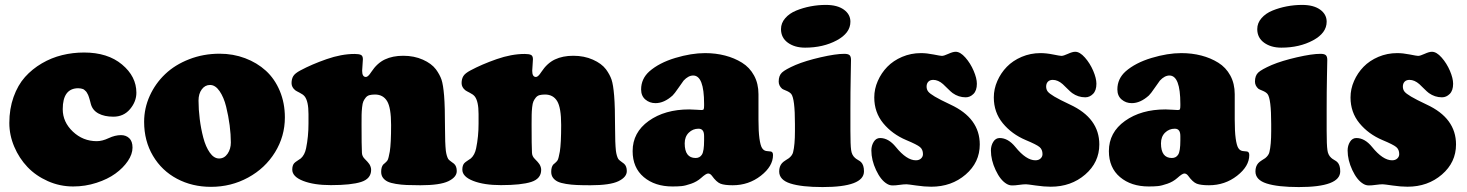

<svg xmlns="http://www.w3.org/2000/svg" viewBox="-20 -739 5915 774"><path d="M318.8 -527.3Q414.1 -527.3 471.9 -479Q529.8 -430.7 529.8 -365.2Q529.8 -329.6 504.2 -299.1Q478.5 -268.6 437 -268.6Q400.9 -268.6 377 -281.5Q353 -294.4 346.2 -319.8Q345.7 -321.3 343.8 -329.1Q341.8 -336.9 341.1 -338.9Q340.3 -340.8 338.4 -347.7Q336.4 -354.5 335.2 -356.4Q334 -358.4 331.3 -363.5Q328.6 -368.7 326.7 -370.4Q324.7 -372.1 321.3 -375.5Q317.9 -378.9 314.2 -380.1Q310.5 -381.3 305.9 -382.3Q301.3 -383.3 295.9 -383.3Q232.9 -383.3 232.9 -298.8Q232.9 -247.1 273.7 -208.5Q314.5 -169.9 370.1 -169.9Q392.1 -169.9 418 -182.1Q443.8 -194.3 467.8 -194.3Q487.8 -194.3 501 -181.9Q514.2 -169.4 514.2 -144Q514.2 -117.7 495.4 -89.8Q476.6 -62 445.3 -39.3Q414.1 -16.6 368.9 -2Q323.7 12.7 274.9 12.7Q221.2 12.7 172.9 -8.8Q124.5 -30.3 90.8 -65.7Q57.1 -101.1 37.4 -147.7Q17.6 -194.3 17.6 -243.2Q17.6 -300.3 34.7 -348.1Q51.8 -396 80.8 -428.5Q109.9 -460.9 148.7 -483.6Q187.5 -506.3 230.5 -516.8Q273.4 -527.3 318.8 -527.3Z M561 -248Q561 -302.7 583.7 -352.8Q606.4 -402.8 646 -440.4Q685.5 -478 742.7 -500.2Q799.8 -522.5 865.2 -522.5Q919.9 -522.5 968 -504.4Q1016.1 -486.3 1051.8 -453.9Q1087.4 -421.4 1107.9 -372.6Q1128.4 -323.7 1128.4 -265.6Q1128.4 -189.5 1088.6 -125Q1048.8 -60.5 980.2 -23.2Q911.6 14.2 830.6 14.2Q754.9 14.2 693.6 -18.3Q632.3 -50.8 596.7 -110.8Q561 -170.9 561 -248ZM910.6 -164.6Q910.6 -196.3 905.8 -233.9Q900.9 -271.5 891.6 -309.1Q882.3 -346.7 865.2 -371.6Q848.1 -396.5 826.7 -396.5Q806.6 -396.5 793.5 -378.9Q780.3 -361.3 780.3 -333.5Q780.3 -297.9 785.2 -259Q790 -220.2 799.6 -183.8Q809.1 -147.5 825.7 -123.8Q842.3 -100.1 863.3 -100.1Q884.3 -100.1 897.5 -119.4Q910.6 -138.7 910.6 -164.6Z M1223.6 -240.7V-279.3Q1223.6 -331.1 1208 -350.6Q1201.7 -358.4 1188 -365.2Q1174.3 -372.1 1170.4 -375Q1155.3 -387.2 1155.3 -403.8Q1155.3 -420.4 1162.1 -431.9Q1168.9 -443.4 1190.9 -455.1Q1236.3 -479.5 1296.4 -500.5Q1356.4 -521.5 1409.7 -521.5Q1427.2 -521.5 1435.1 -517.6Q1442.9 -513.7 1442.9 -500.5Q1442.9 -493.2 1441.4 -476.8Q1439.9 -460.4 1439.9 -453.6Q1439.9 -428.7 1455.1 -428.7Q1463.9 -428.7 1476.6 -448.7Q1500 -484.4 1531.5 -499.3Q1563 -514.2 1605.5 -514.2Q1649.4 -514.2 1684.6 -498.5Q1719.7 -482.9 1737.3 -459.5Q1752.9 -438 1759.8 -418Q1766.6 -397.9 1770.3 -353.3Q1773.9 -308.6 1773.9 -222.2Q1773.9 -162.6 1777.3 -130.9Q1780.3 -109.4 1787.1 -97.7Q1791 -92.8 1799.8 -86.7Q1808.6 -80.6 1810.1 -79.1Q1821.3 -69.3 1821.3 -49.3Q1821.3 -24.9 1787.4 -8.5Q1753.4 7.8 1674.8 7.8Q1642.1 7.8 1619.6 6.8Q1597.2 5.9 1576.2 2.4Q1555.2 -1 1543 -6.8Q1530.8 -12.7 1523.7 -22.5Q1516.6 -32.2 1516.6 -46.4Q1516.6 -65.9 1524.9 -75.7Q1525.4 -76.2 1532.2 -82Q1539.1 -87.9 1542.5 -93.3Q1546.4 -100.6 1551.3 -127.9Q1556.6 -160.6 1556.6 -235.4Q1556.6 -304.7 1540.5 -331.3Q1524.4 -357.9 1491.7 -357.9Q1478.5 -357.9 1469.5 -355.5Q1460.4 -353 1454.3 -345.5Q1448.2 -337.9 1444.8 -330.3Q1441.4 -322.8 1439.7 -306.4Q1438 -290 1437.7 -276.4Q1437.5 -262.7 1437.5 -236.8Q1437.5 -150.4 1439 -123.5Q1439.5 -109.4 1449.7 -99.1Q1463.9 -85 1468.8 -77.6Q1476.1 -65.9 1476.1 -54.2Q1476.1 -18.6 1436 -5.6Q1396 7.3 1314 7.3Q1245.6 7.3 1201.9 -9.8Q1158.2 -26.9 1158.2 -55.2Q1158.2 -72.3 1166 -81.1Q1169.9 -85.4 1179.2 -91.3Q1188.5 -97.2 1192.9 -100.6Q1208.5 -114.7 1213.9 -141.1Q1223.6 -188.5 1223.6 -240.7Z M1909.2 -240.7V-279.3Q1909.2 -331.1 1893.6 -350.6Q1887.2 -358.4 1873.5 -365.2Q1859.9 -372.1 1856 -375Q1840.8 -387.2 1840.8 -403.8Q1840.8 -420.4 1847.7 -431.9Q1854.5 -443.4 1876.5 -455.1Q1921.9 -479.5 1981.9 -500.5Q2042 -521.5 2095.2 -521.5Q2112.8 -521.5 2120.6 -517.6Q2128.4 -513.7 2128.4 -500.5Q2128.4 -493.2 2127 -476.8Q2125.5 -460.4 2125.5 -453.6Q2125.5 -428.7 2140.6 -428.7Q2149.4 -428.7 2162.1 -448.7Q2185.5 -484.4 2217 -499.3Q2248.5 -514.2 2291 -514.2Q2335 -514.2 2370.1 -498.5Q2405.3 -482.9 2422.9 -459.5Q2438.5 -438 2445.3 -418Q2452.1 -397.9 2455.8 -353.3Q2459.5 -308.6 2459.5 -222.2Q2459.5 -162.6 2462.9 -130.9Q2465.8 -109.4 2472.7 -97.7Q2476.6 -92.8 2485.4 -86.7Q2494.1 -80.6 2495.6 -79.1Q2506.8 -69.3 2506.8 -49.3Q2506.8 -24.9 2472.9 -8.5Q2439 7.8 2360.4 7.8Q2327.6 7.8 2305.2 6.8Q2282.7 5.9 2261.7 2.4Q2240.7 -1 2228.5 -6.8Q2216.3 -12.7 2209.2 -22.5Q2202.1 -32.2 2202.1 -46.4Q2202.1 -65.9 2210.4 -75.7Q2210.9 -76.2 2217.8 -82Q2224.6 -87.9 2228 -93.3Q2231.9 -100.6 2236.8 -127.9Q2242.2 -160.6 2242.2 -235.4Q2242.2 -304.7 2226.1 -331.3Q2210 -357.9 2177.2 -357.9Q2164.1 -357.9 2155 -355.5Q2146 -353 2139.9 -345.5Q2133.8 -337.9 2130.4 -330.3Q2127 -322.8 2125.2 -306.4Q2123.5 -290 2123.3 -276.4Q2123 -262.7 2123 -236.8Q2123 -150.4 2124.5 -123.5Q2125 -109.4 2135.3 -99.1Q2149.4 -85 2154.3 -77.6Q2161.6 -65.9 2161.6 -54.2Q2161.6 -18.6 2121.6 -5.6Q2081.5 7.3 1999.5 7.3Q1931.2 7.3 1887.5 -9.8Q1843.8 -26.9 1843.8 -55.2Q1843.8 -72.3 1851.6 -81.1Q1855.5 -85.4 1864.7 -91.3Q1874 -97.2 1878.4 -100.6Q1894 -114.7 1899.4 -141.1Q1909.2 -188.5 1909.2 -240.7Z M2564.5 -378.4Q2564.5 -421.4 2597.7 -451.2Q2637.2 -485.8 2702.1 -505.4Q2767.1 -524.9 2822.3 -524.9Q2865.2 -524.9 2902.8 -515.1Q2940.4 -505.4 2971.2 -486.3Q3002 -467.3 3019.8 -434.6Q3037.6 -401.9 3037.6 -359.4V-256.8Q3037.6 -208.5 3041.5 -180.7Q3045.4 -152.8 3051.8 -142.6Q3058.1 -132.3 3068.4 -130.4Q3071.3 -129.9 3074.7 -129.6Q3078.1 -129.4 3081.5 -128.9Q3085 -128.4 3086.4 -128.4Q3096.2 -127.4 3096.2 -113.8Q3096.2 -68.8 3047.1 -30.5Q2998 7.8 2933.6 7.8Q2900.9 7.8 2884.5 1.5Q2868.2 -4.9 2849.6 -30.8Q2842.8 -39.6 2834.5 -39.6Q2826.2 -39.6 2806.2 -21.5Q2789.1 -6.3 2765.9 1.7Q2742.7 9.8 2727.5 11.2Q2712.4 12.7 2690.9 12.7Q2620.1 12.7 2575.2 -25.1Q2530.3 -63 2530.3 -129.9Q2530.3 -205.1 2595.2 -251.5Q2660.2 -297.9 2758.3 -297.9Q2769.5 -297.9 2787.4 -296.6Q2805.2 -295.4 2808.6 -295.4Q2814.9 -295.4 2816.7 -298.8Q2818.4 -302.2 2818.4 -313.5V-320.3Q2818.4 -434.6 2774.4 -434.6Q2754.9 -434.6 2735.8 -414.1Q2732.4 -410.2 2715.6 -385.5Q2698.7 -360.8 2691.4 -354Q2657.2 -323.2 2622.6 -323.2Q2598.6 -323.2 2581.5 -337.9Q2564.5 -352.5 2564.5 -378.4ZM2818.4 -172.9V-189.5Q2818.4 -205.1 2813.5 -211.9Q2808.1 -220.2 2795.9 -220.2Q2772.9 -220.2 2756.6 -204.1Q2740.2 -188 2740.2 -161.1Q2740.2 -102.1 2784.2 -102.1Q2801.3 -102.1 2809.8 -116Q2818.4 -129.9 2818.4 -172.9Z M3128.4 -621.6Q3128.4 -646 3145.3 -665.5Q3162.1 -685.1 3189.5 -696.3Q3216.8 -707.5 3247.6 -713.4Q3278.3 -719.2 3309.1 -719.2Q3355.5 -719.2 3381.8 -700.2Q3408.2 -681.2 3408.2 -651.4Q3408.2 -606 3353.3 -576.4Q3298.3 -546.9 3225.6 -546.9Q3183.6 -546.9 3156 -566.9Q3128.4 -586.9 3128.4 -621.6ZM3184.6 -210.4V-239.3Q3184.6 -340.8 3169.9 -359.9Q3163.6 -367.7 3149.7 -373.3Q3135.7 -378.9 3132.8 -381.3Q3119.1 -393.6 3119.1 -410.2Q3119.1 -434.1 3132.3 -446.5Q3145.5 -459 3187 -477.1Q3227.5 -494.1 3288.3 -508.1Q3349.1 -522 3383.3 -522Q3398.9 -522 3404.8 -516.6Q3410.6 -511.2 3410.6 -497.6Q3410.6 -488.8 3409.4 -429.4Q3408.2 -370.1 3408.2 -300.8V-211.9Q3408.2 -154.3 3411.1 -134.3Q3413.6 -114.3 3426.3 -103Q3430.2 -99.1 3438.7 -94.2Q3447.3 -89.4 3451.2 -85.4Q3462.9 -73.7 3462.9 -48.3Q3462.9 15.1 3295.9 15.1Q3211.4 15.1 3166.3 0.7Q3121.1 -13.7 3121.1 -47.9Q3121.1 -68.4 3132.3 -81.1Q3136.7 -86.4 3147.7 -93.3Q3158.7 -100.1 3160.6 -101.6Q3174.3 -112.8 3177.2 -125.5Q3184.6 -154.8 3184.6 -210.4Z M3591.3 -146.5Q3634.8 -92.8 3671.9 -92.8Q3685.1 -92.8 3692.9 -100.1Q3700.7 -107.4 3700.7 -117.7Q3700.7 -136.2 3688.7 -146.2Q3676.8 -156.2 3633.3 -174.3Q3576.7 -198.2 3540.5 -242.2Q3504.4 -286.1 3504.4 -346.2Q3504.4 -380.4 3518.6 -412.6Q3532.7 -444.8 3556.9 -469.7Q3581.1 -494.6 3616.7 -509.8Q3652.3 -524.9 3692.4 -524.9Q3715.8 -524.9 3743.7 -519.3Q3771.5 -513.7 3776.9 -513.7Q3785.2 -513.7 3803.2 -522Q3821.3 -530.3 3832.5 -530.3Q3851.1 -530.3 3871.6 -507.1Q3892.1 -483.9 3905 -453.6Q3918 -423.3 3918 -401.4Q3918 -374 3904.3 -360.4Q3890.6 -346.7 3873 -346.7Q3844.2 -346.7 3820.3 -363.8Q3814 -368.2 3799.6 -382.6Q3785.2 -397 3781.7 -399.9Q3762.2 -417 3742.2 -417Q3729.5 -417 3722.4 -409.7Q3715.3 -402.3 3715.3 -390.1Q3715.3 -378.4 3721.7 -370.1Q3728 -361.8 3748.5 -349.6Q3769 -337.4 3811.5 -317.4Q3929.7 -262.7 3929.7 -156.7Q3929.7 -84.5 3872.8 -35.4Q3815.9 13.7 3733.9 13.7Q3707 13.7 3673.6 8.8Q3640.1 3.9 3634.3 3.9Q3623 3.9 3606 6.3Q3588.9 8.8 3577.4 8.5Q3565.9 8.3 3555.7 2Q3530.8 -12.7 3511.7 -53.2Q3492.7 -93.8 3492.7 -132.3Q3492.7 -151.9 3502.2 -167.2Q3511.7 -182.6 3527.8 -182.6Q3562 -182.6 3591.3 -146.5Z M4073.2 -146.5Q4116.7 -92.8 4153.8 -92.8Q4167 -92.8 4174.8 -100.1Q4182.6 -107.4 4182.6 -117.7Q4182.6 -136.2 4170.7 -146.2Q4158.7 -156.2 4115.2 -174.3Q4058.6 -198.2 4022.5 -242.2Q3986.3 -286.1 3986.3 -346.2Q3986.3 -380.4 4000.5 -412.6Q4014.6 -444.8 4038.8 -469.7Q4063 -494.6 4098.6 -509.8Q4134.3 -524.9 4174.3 -524.9Q4197.8 -524.9 4225.6 -519.3Q4253.4 -513.7 4258.8 -513.7Q4267.1 -513.7 4285.2 -522Q4303.2 -530.3 4314.5 -530.3Q4333 -530.3 4353.5 -507.1Q4374 -483.9 4387 -453.6Q4399.9 -423.3 4399.9 -401.4Q4399.9 -374 4386.2 -360.4Q4372.6 -346.7 4355 -346.7Q4326.2 -346.7 4302.2 -363.8Q4295.9 -368.2 4281.5 -382.6Q4267.1 -397 4263.7 -399.9Q4244.1 -417 4224.1 -417Q4211.4 -417 4204.3 -409.7Q4197.3 -402.3 4197.3 -390.1Q4197.3 -378.4 4203.6 -370.1Q4210 -361.8 4230.5 -349.6Q4251 -337.4 4293.5 -317.4Q4411.6 -262.7 4411.6 -156.7Q4411.6 -84.5 4354.7 -35.4Q4297.9 13.7 4215.8 13.7Q4189 13.7 4155.5 8.8Q4122.1 3.9 4116.2 3.9Q4105 3.9 4087.9 6.3Q4070.8 8.8 4059.3 8.5Q4047.9 8.3 4037.6 2Q4012.7 -12.7 3993.7 -53.2Q3974.6 -93.8 3974.6 -132.3Q3974.6 -151.9 3984.1 -167.2Q3993.7 -182.6 4009.8 -182.6Q4043.9 -182.6 4073.2 -146.5Z M4484.4 -378.4Q4484.4 -421.4 4517.6 -451.2Q4557.1 -485.8 4622.1 -505.4Q4687 -524.9 4742.2 -524.9Q4785.2 -524.9 4822.8 -515.1Q4860.4 -505.4 4891.1 -486.3Q4921.9 -467.3 4939.7 -434.6Q4957.5 -401.9 4957.5 -359.4V-256.8Q4957.5 -208.5 4961.4 -180.7Q4965.3 -152.8 4971.7 -142.6Q4978 -132.3 4988.3 -130.4Q4991.2 -129.9 4994.6 -129.6Q4998 -129.4 5001.5 -128.9Q5004.9 -128.4 5006.3 -128.4Q5016.1 -127.4 5016.1 -113.8Q5016.1 -68.8 4967 -30.5Q4918 7.8 4853.5 7.8Q4820.8 7.8 4804.4 1.5Q4788.1 -4.9 4769.5 -30.8Q4762.7 -39.6 4754.4 -39.6Q4746.1 -39.6 4726.1 -21.5Q4709 -6.3 4685.8 1.7Q4662.6 9.8 4647.5 11.2Q4632.3 12.7 4610.8 12.7Q4540 12.7 4495.1 -25.1Q4450.2 -63 4450.2 -129.9Q4450.2 -205.1 4515.1 -251.5Q4580.1 -297.9 4678.2 -297.9Q4689.5 -297.9 4707.3 -296.6Q4725.1 -295.4 4728.5 -295.4Q4734.9 -295.4 4736.6 -298.8Q4738.3 -302.2 4738.3 -313.5V-320.3Q4738.3 -434.6 4694.3 -434.6Q4674.8 -434.6 4655.8 -414.1Q4652.3 -410.2 4635.5 -385.5Q4618.7 -360.8 4611.3 -354Q4577.1 -323.2 4542.5 -323.2Q4518.6 -323.2 4501.5 -337.9Q4484.4 -352.5 4484.4 -378.4ZM4738.3 -172.9V-189.5Q4738.3 -205.1 4733.4 -211.9Q4728 -220.2 4715.8 -220.2Q4692.9 -220.2 4676.5 -204.1Q4660.2 -188 4660.2 -161.1Q4660.2 -102.1 4704.1 -102.1Q4721.2 -102.1 4729.7 -116Q4738.3 -129.9 4738.3 -172.9Z M5048.3 -621.6Q5048.3 -646 5065.2 -665.5Q5082 -685.1 5109.4 -696.3Q5136.7 -707.5 5167.5 -713.4Q5198.2 -719.2 5229 -719.2Q5275.4 -719.2 5301.8 -700.2Q5328.1 -681.2 5328.1 -651.4Q5328.1 -606 5273.2 -576.4Q5218.3 -546.9 5145.5 -546.9Q5103.5 -546.9 5075.9 -566.9Q5048.3 -586.9 5048.3 -621.6ZM5104.5 -210.4V-239.3Q5104.5 -340.8 5089.8 -359.9Q5083.5 -367.7 5069.6 -373.3Q5055.7 -378.9 5052.7 -381.3Q5039.1 -393.6 5039.1 -410.2Q5039.1 -434.1 5052.2 -446.5Q5065.4 -459 5106.9 -477.1Q5147.5 -494.1 5208.3 -508.1Q5269 -522 5303.2 -522Q5318.8 -522 5324.7 -516.6Q5330.6 -511.2 5330.6 -497.6Q5330.6 -488.8 5329.3 -429.4Q5328.1 -370.1 5328.1 -300.8V-211.9Q5328.1 -154.3 5331.1 -134.3Q5333.5 -114.3 5346.2 -103Q5350.1 -99.1 5358.6 -94.2Q5367.2 -89.4 5371.1 -85.4Q5382.8 -73.7 5382.8 -48.3Q5382.8 15.1 5215.8 15.1Q5131.3 15.1 5086.2 0.7Q5041 -13.7 5041 -47.9Q5041 -68.4 5052.2 -81.1Q5056.6 -86.4 5067.6 -93.3Q5078.6 -100.1 5080.6 -101.6Q5094.2 -112.8 5097.2 -125.5Q5104.5 -154.8 5104.5 -210.4Z M5511.2 -146.5Q5554.7 -92.8 5591.8 -92.8Q5605 -92.8 5612.8 -100.1Q5620.6 -107.4 5620.6 -117.7Q5620.6 -136.2 5608.6 -146.2Q5596.7 -156.2 5553.2 -174.3Q5496.6 -198.2 5460.4 -242.2Q5424.3 -286.1 5424.3 -346.2Q5424.3 -380.4 5438.5 -412.6Q5452.6 -444.8 5476.8 -469.7Q5501 -494.6 5536.6 -509.8Q5572.3 -524.9 5612.3 -524.9Q5635.7 -524.9 5663.6 -519.3Q5691.4 -513.7 5696.8 -513.7Q5705.1 -513.7 5723.1 -522Q5741.2 -530.3 5752.4 -530.3Q5771 -530.3 5791.5 -507.1Q5812 -483.9 5825 -453.6Q5837.9 -423.3 5837.9 -401.4Q5837.9 -374 5824.2 -360.4Q5810.5 -346.7 5793 -346.7Q5764.2 -346.7 5740.2 -363.8Q5733.9 -368.2 5719.5 -382.6Q5705.1 -397 5701.7 -399.9Q5682.1 -417 5662.1 -417Q5649.4 -417 5642.3 -409.7Q5635.3 -402.3 5635.3 -390.1Q5635.3 -378.4 5641.6 -370.1Q5647.9 -361.8 5668.5 -349.6Q5689 -337.4 5731.4 -317.4Q5849.6 -262.7 5849.6 -156.7Q5849.6 -84.5 5792.7 -35.4Q5735.8 13.7 5653.8 13.7Q5627 13.7 5593.5 8.8Q5560.1 3.9 5554.2 3.9Q5543 3.9 5525.9 6.3Q5508.8 8.8 5497.3 8.5Q5485.8 8.3 5475.6 2Q5450.7 -12.7 5431.6 -53.2Q5412.6 -93.8 5412.6 -132.3Q5412.6 -151.9 5422.1 -167.2Q5431.6 -182.6 5447.8 -182.6Q5481.9 -182.6 5511.2 -146.5Z"/></svg>

Font: Cooper* Black
Style: Regular
Weight: 900
Designer: Owen Earl
Foundry: indestructible type*
Version: Version 0.001